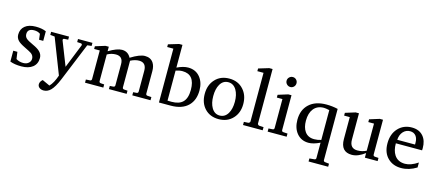

<svg xmlns="http://www.w3.org/2000/svg" viewBox="-61 -1405 5220 2291"><g transform="rotate(15 2549.0 -259.5)"><path d="M371.1 -145Q371.1 -71.8 320.6 -31.5Q270 8.8 180.2 8.8Q96.2 8.8 41 -13.2V-147H91.8L104 -61Q142.1 -36.1 192.9 -36.1Q233.9 -36.1 259.3 -59.1Q283.2 -80.6 283.2 -111.8Q283.2 -149.4 251 -174.3Q233.9 -187 161.1 -222.2Q102.1 -250.5 77.1 -276.4Q47.9 -306.6 47.9 -349.1Q47.9 -416.5 95.2 -455.3Q142.6 -494.1 228 -494.1Q305.2 -494.1 356 -471.2V-353H304.2L295.9 -423.8Q266.6 -446.8 220.2 -446.8Q139.2 -446.8 139.2 -379.9Q139.2 -347.2 163.1 -325.7Q184.6 -306.6 250 -276.9Q309.6 -250 336.9 -223.1Q371.1 -189.9 371.1 -145Z M929.2 -443.8 877 -438 685.1 30.8Q641.6 136.7 599.1 179.2Q560.5 217.8 512.2 217.8Q478.5 217.8 458 200.2Q439 184.1 439 160.2Q439 127 471.2 100.1L564.9 143.1Q610.4 97.7 644 -1L474.1 -438L418.9 -443.8V-481.9H640.1V-443.8L592.3 -440.9Q576.2 -439.9 576.2 -424.8Q576.2 -421.9 577.1 -418.9L693.4 -123L812 -418.9Q814.9 -426.3 810.8 -433.3Q806.6 -440.4 798.3 -440.9L751 -443.8V-481.9H929.2Z M1775.9 0H1550.8V-39.1L1591.8 -42Q1612.8 -43.5 1612.8 -64V-318.8Q1612.8 -420.9 1523.9 -420.9Q1473.6 -420.9 1418 -392.1V-64Q1418 -43.5 1439 -42L1481 -39.1V0H1262.2V-39.1L1304.2 -42Q1325.2 -43.5 1325.2 -64V-324.2Q1325.2 -420.9 1236.8 -420.9Q1180.7 -420.9 1129.9 -392.1V-64Q1129.9 -43.5 1150.9 -42L1192.9 -39.1V0H966.8V-39.1L1016.1 -42Q1037.1 -43.5 1037.1 -64V-417H967.8V-450.2L1088.9 -487.8H1129.9V-432.1Q1231.4 -493.2 1293 -493.2Q1367.7 -493.2 1402.8 -424.8Q1512.2 -493.2 1576.2 -493.2Q1647.5 -493.2 1681.2 -442.4Q1707 -403.3 1707 -340.8V-64Q1707 -43.5 1728 -42L1775.9 -39.1Z M2310.1 -264.2Q2310.1 -145 2242.2 -75.7Q2168 0 2023.9 0H1879.9V-665H1803.7V-698.2L1932.1 -736.8H1973.1V-456.1Q2050.8 -493.2 2110.8 -493.2Q2205.1 -493.2 2259.8 -424.8Q2310.1 -361.3 2310.1 -264.2ZM2209 -244.1Q2209 -434.1 2055.2 -434.1Q2016.6 -434.1 1973.1 -418.9V-47.9Q1972.2 -47.9 1991.2 -47.4Q2010.3 -46.9 2022 -46.9Q2114.7 -46.9 2159.7 -90.8Q2209 -138.7 2209 -244.1Z M2856.9 -241.2Q2856.9 -132.8 2792 -63.5Q2725.6 7.8 2617.7 7.8Q2509.8 7.8 2444.3 -62.5Q2380.9 -131.3 2380.9 -241.2Q2380.9 -351.1 2444.8 -420.9Q2510.7 -493.2 2619.6 -493.2Q2728.5 -493.2 2793.9 -419.9Q2856.9 -350.1 2856.9 -241.2ZM2752.9 -242.2Q2752.9 -329.6 2719.7 -386.2Q2683.1 -448.2 2618.7 -448.2Q2552.7 -448.2 2517.6 -386.2Q2485.8 -330.6 2485.8 -242.2Q2485.8 -155.3 2518.6 -99.1Q2554.7 -37.1 2618.7 -37.1Q2684.1 -37.1 2720.2 -98.6Q2752.9 -154.3 2752.9 -242.2Z M3161.6 0H2918.5V-39.1L2971.7 -42Q2978.5 -42.5 2986.1 -49.3Q2993.7 -56.2 2993.7 -63V-665H2917.5V-698.2L3045.4 -736.8H3086.4V-63Q3086.4 -56.2 3093.5 -49.3Q3100.6 -42.5 3107.4 -42L3161.6 -39.1Z M3406.2 -646Q3406.2 -620.1 3388.7 -602.1Q3371.1 -584 3345.7 -584Q3320.3 -584 3302 -602.3Q3283.7 -620.6 3283.7 -646Q3283.7 -671.4 3302 -689.2Q3320.3 -707 3345.7 -707Q3371.1 -707 3388.7 -689.2Q3406.2 -671.4 3406.2 -646ZM3457.5 0H3222.7V-39.1L3271.5 -42Q3292.5 -43.5 3292.5 -64V-420.9H3223.6V-455.1L3345.7 -493.2H3385.3V-64Q3385.3 -43 3406.2 -42L3457.5 -39.1Z M4028.8 217.8H3786.6V180.2L3845.7 174.8Q3866.7 172.9 3866.7 153.8V-36.1Q3786.6 2.9 3726.6 2.9Q3636.2 2.9 3581.5 -63Q3528.8 -127.4 3528.8 -229Q3528.8 -352.1 3605.5 -423.1Q3682.1 -494.1 3817.9 -494.1Q3891.6 -494.1 3959.5 -478V153.8Q3959.5 172.4 3980.5 174.8L4028.8 180.2ZM3866.7 -69.8V-438Q3820.8 -448.2 3797.9 -448.2Q3717.8 -448.2 3672.9 -392.6Q3629.9 -338.4 3629.9 -245.1Q3629.9 -161.6 3665 -111.8Q3704.1 -56.2 3780.8 -56.2Q3823.7 -56.2 3866.7 -69.8Z M4581.5 0H4423.8V-57.1Q4338.9 7.8 4262.7 7.8Q4124.5 7.8 4124.5 -149.9V-420.9H4054.7V-455.1L4177.7 -493.2H4218.8V-168.9Q4218.8 -60.1 4314.5 -60.1Q4372.1 -60.1 4423.8 -85.9V-420.9H4353.5V-455.1L4475.6 -493.2H4515.6V-64Q4515.6 -43.5 4537.6 -42L4581.5 -39.1Z M5061.5 -49.8Q4969.2 7.8 4871.6 7.8Q4773.4 7.8 4710.4 -51.3Q4639.6 -117.2 4639.6 -235.8Q4639.6 -351.6 4705.6 -422.4Q4771.5 -493.2 4874.5 -493.2Q4964.8 -493.2 5014.6 -435.5Q5061.5 -381.3 5061.5 -289.1Q5061.5 -270 5060.5 -261.2H4736.3Q4736.3 -172.9 4771.5 -119.1Q4814.5 -53.2 4903.3 -53.2Q4975.1 -53.2 5061.5 -110.8ZM4961.4 -306.2V-328.1Q4961.4 -380.4 4938 -411.1Q4912.1 -444.8 4864.7 -444.8Q4814.5 -444.8 4780 -407.2Q4745.6 -369.6 4741.7 -306.2Z"/></g></svg>

Font: Ezra SIL
Style: Regular
Weight: 400
Designer: Development by SIL's NRSI team. OpenType tables by Ralph Hancock ( hancock@dircon.co.uk )
Foundry: SIL International, Version 2.51: 2007
Version: Version 2.51, 2007